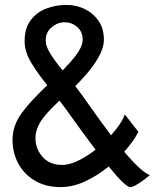

<svg xmlns="http://www.w3.org/2000/svg" viewBox="-20 -745 651 777"><path d="M485.4 -281.7 540 -211.4Q525.4 -181.6 493.7 -143.6Q461.9 -105.5 418.2 -69.8Q374.5 -34.2 324.5 -11Q274.4 12.2 224.1 12.2Q166.5 12.2 122.8 -12.9Q79.1 -38.1 54.9 -81.5Q30.8 -125 30.8 -179.7Q30.8 -237.8 69.1 -289.3Q107.4 -340.8 182.1 -410.2Q245.6 -469.2 280 -511.7Q314.5 -554.2 314.5 -585Q314.5 -616.7 292.5 -635.7Q270.5 -654.8 241.2 -654.8Q212.9 -654.8 189 -634.5Q165 -614.3 165 -582.5Q165 -554.2 190.7 -516.8Q216.3 -479.5 254.9 -433.3Q293.5 -387.2 332 -332Q429.7 -192.4 490.5 -121.6Q551.3 -50.8 586.4 -36.1Q577.1 -28.3 561.8 -16.8Q546.4 -5.4 531.2 3.4Q516.1 12.2 507.3 12.2Q488.3 12.2 425.5 -64.5Q362.8 -141.1 267.1 -274.9Q224.6 -335 181.2 -387.7Q137.7 -440.4 108.6 -487.5Q79.6 -534.7 79.6 -577.6Q79.6 -631.3 104.5 -663.8Q129.4 -696.3 168.2 -710.7Q207 -725.1 248.5 -725.1Q288.6 -725.1 323 -708.5Q357.4 -691.9 378.9 -660.6Q400.4 -629.4 400.4 -585Q400.4 -552.2 379.2 -514.2Q357.9 -476.1 322 -436Q286.1 -396 242.2 -356.9Q178.2 -300.8 150.9 -262.7Q123.5 -224.6 123.5 -184.6Q123.5 -143.1 152.1 -110.4Q180.7 -77.6 231.4 -77.6Q263.7 -77.6 302.5 -97.7Q341.3 -117.7 378.7 -149.2Q416 -180.7 444.8 -215.8Q473.6 -251 485.4 -281.7Z"/></svg>

Font: Kanchenjunga Medium
Style: Regular
Weight: 500
Version: Version 2.001